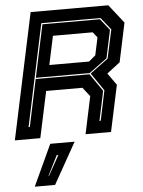

<svg xmlns="http://www.w3.org/2000/svg" viewBox="-74 -749 791 1063"><g transform="rotate(-5 321.0 -217.5)"><path d="M-12 0 137 -700H568.5L649.5 -597L603.5 -380L530.5 -324L577.5 -257.5L522.5 0H381L425 -207.5L386 -257.5H184.5L129.5 0ZM70 -66.5H77L132.5 -328.5H431.5L499 -231L464 -66.5H471L506 -233L438.5 -332L539 -406L573.5 -565.5L519.5 -633.5H190.5ZM214.5 -399H435.5L472.5 -430L493.5 -528L469.5 -558.5H248.5ZM134 -335 196 -627H515.5L566 -563.5L533 -408.5L433 -335ZM75.5 265 181.5 36H317L188.5 265ZM156.5 212H159.5L220.5 102H211.5Z"/></g></svg>

Font: Tourney Thin ExtraBold
Style: Italic
Weight: 800
Italic angle: -12°
Version: Version 1.015